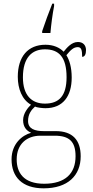

<svg xmlns="http://www.w3.org/2000/svg" viewBox="-20 -786 506 1047"><path d="M210 -616V-606H255C259 -653 266 -706 275 -753V-766H265C249 -727 224 -658 210 -616ZM218 241C350 241 420 171 420 66C420 -22 376 -71 284 -71H219C170 -71 133 -83 133 -126C133 -163 150 -186 171 -205C181 -199 213 -196 228 -196C323 -196 371 -261 371 -363C371 -420 358 -460 342 -485C365 -513 381 -529 404 -529C423 -529 428 -514 428 -476C442 -476 449 -490 449 -513C449 -537 435 -557 405 -557C370 -557 345 -526 327 -504C306 -526 272 -542 228 -542C132 -542 77 -477 77 -367C77 -303 100 -242 149 -215C133 -200 106 -168 106 -131C106 -92 126 -72 150 -62C101 -49 43 -2 43 83C43 179 101 241 218 241ZM225 -221C152 -221 105 -267 105 -364C105 -472 154 -517 225 -517C301 -517 343 -475 343 -365C343 -262 301 -221 225 -221ZM221 216C107 216 71 154 71 83C71 -1 127 -46 200 -46H278C357 -46 392 -15 392 66C392 159 337 216 221 216Z"/></svg>

Font: Noto Serif Myanmar SemiCondensed Thin
Style: Regular
Weight: 100
Width: 4
Designer: Ben Mitchell and the Monotype Design Team
Foundry: Monotype Imaging Inc.
Version: Version 2.106